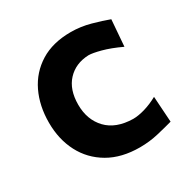

<svg xmlns="http://www.w3.org/2000/svg" viewBox="-135 -685 805 819"><g transform="rotate(-30 267.5 -275.0)"><path d="M327.6 11.7Q237.3 11.7 173.6 -25.4Q109.9 -62.5 76.4 -127Q43 -191.4 43 -273.4Q43 -356 74.2 -421.1Q105.5 -486.3 166.5 -524.2Q227.5 -562 316.4 -562Q364.7 -562 412.6 -548.8Q460.4 -535.6 494.1 -522.9L483.9 -393.1Q431.6 -417.5 391.8 -428Q352.1 -438.5 332.5 -438.5Q268.1 -436 228.8 -393.8Q189.5 -351.6 189.5 -277.3Q189.5 -203.1 234.1 -156.2Q278.8 -109.4 362.8 -107.9Q388.2 -107.9 420.9 -117.4Q453.6 -127 486.3 -145L494.6 -18.1Q463.4 -9.3 418.9 1.2Q374.5 11.7 327.6 11.7Z"/></g></svg>

Font: Pinar DS4-SemiBold
Style: Regular
Weight: 600
Designer: Amin Abedi
Version: Version 2.000